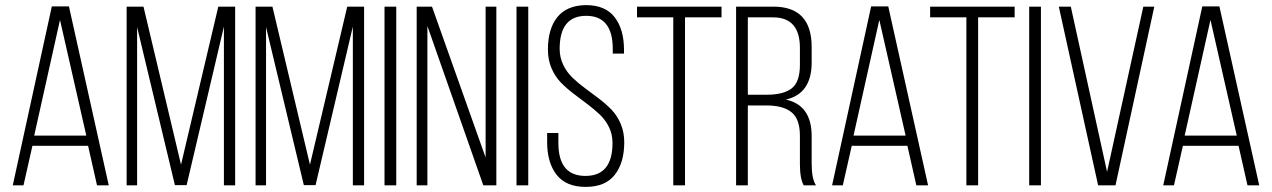

<svg xmlns="http://www.w3.org/2000/svg" viewBox="-20 -726 4982 752"><path d="M325 -155H107L72 0H30L183 -701H250L406 0H360ZM215 -648 114 -195H318Z M857 -622 711 -1H665L517 -620V0H476V-700H542L689 -81L835 -700H901V0H857Z M1362 -622 1216 -1H1170L1022 -620V0H981V-700H1047L1194 -81L1340 -700H1406V0H1362Z M1486 -700H1532V0H1486Z M1654 -624V0H1612V-700H1672L1882 -109V-700H1924V0H1873Z M2003 -700H2049V0H2003Z M2275 -706Q2351 -706 2387.5 -658.5Q2424 -611 2424 -531V-516H2380V-534Q2380 -664 2276 -664Q2172 -664 2172 -535Q2172 -501 2186 -472Q2200 -443 2222.5 -421.5Q2245 -400 2271.5 -380.5Q2298 -361 2325 -340.5Q2352 -320 2374.5 -297Q2397 -274 2411 -241Q2425 -208 2425 -169Q2425 -89 2388 -41.5Q2351 6 2274 6Q2197 6 2160 -41.5Q2123 -89 2123 -169V-205H2167V-166Q2167 -37 2273 -37Q2379 -37 2379 -166Q2379 -200 2365 -228.5Q2351 -257 2328.5 -278Q2306 -299 2279.5 -319Q2253 -339 2226 -359.5Q2199 -380 2176.5 -403Q2154 -426 2140 -459Q2126 -492 2126 -532Q2126 -613 2163 -659Q2200 -705 2275 -706Z M2663 0H2617V-658H2475V-700H2806V-658H2663Z M2863 -700H3009Q3159 -700 3159 -542V-481Q3159 -359 3058 -336Q3159 -314 3159 -193V-84Q3159 -26 3176 0H3128Q3113 -26 3113 -84V-194Q3113 -260 3080 -286.5Q3047 -313 2982 -313H2909V0H2863ZM2909 -355H2983Q3049 -355 3081 -380Q3113 -405 3113 -472V-538Q3113 -658 3008 -658H2909Z M3534 -155H3316L3281 0H3239L3392 -701H3459L3615 0H3569ZM3424 -648 3323 -195H3527Z M3811 0H3765V-658H3623V-700H3954V-658H3811Z M4011 -700H4057V0H4011Z M4127 -700H4174L4316 -53L4458 -700H4501L4349 0H4281Z M4831 -155H4613L4578 0H4536L4689 -701H4756L4912 0H4866ZM4721 -648 4620 -195H4824Z"/></svg>

Font: TypoPRO Bebas Neue
Style: Regular
Weight: 400
Designer: Ryoichi Tsunekawa
Foundry: Ryoichi Tsunekawa
Version: Version 001.003